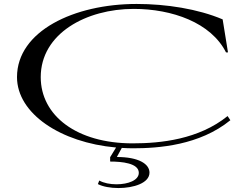

<svg xmlns="http://www.w3.org/2000/svg" viewBox="-20 -735 1251 971"><path d="M671 -715C355 -715 66 -578 66 -345C66 -161 286 -14 567 11L537 60V82C596 82 682 90 682 139C682 177 628 197 569 197C537 197 505 191 482 178L475 196C500 209 539 216 579 216C655 216 736 191 736 138C736 94 681 59 571 59L596 13C614 14 632 15 651 15C782 15 989 0 1145 -127L1131 -148C985 -30 793 -10 651 -10C368 -10 186 -150 186 -345C186 -566 417 -690 656 -690C850 -690 1047 -621 1123 -470H1133L1106 -637C981 -690 821 -715 671 -715Z"/></svg>

Font: Sprat Extended
Style: Regular
Weight: 400
Width: 9
Designer: Ethan Nakache
Foundry: Collletttivo
Version: Version 2.000;Glyphs 3.2 (3217)